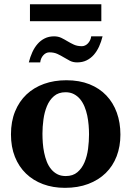

<svg xmlns="http://www.w3.org/2000/svg" viewBox="-20 -882 624 914"><path d="M403.8 -242.2Q403.8 -263.2 401.9 -286.4Q399.9 -309.6 395.3 -332Q390.6 -354.5 382.3 -374.5Q374 -394.5 361.6 -409.7Q349.1 -424.8 332 -433.8Q314.9 -442.9 292 -442.9Q258.3 -442.9 236.8 -424.3Q215.3 -405.8 203.4 -376.7Q191.4 -347.7 186.8 -313Q182.1 -278.3 182.1 -246.1Q182.1 -224.6 183.8 -201.2Q185.5 -177.7 190.2 -155.3Q194.8 -132.8 202.6 -112.8Q210.4 -92.8 222.9 -77.4Q235.4 -62 252.4 -53Q269.5 -43.9 293 -43.9Q327.1 -43.9 348.6 -62.3Q370.1 -80.6 382.3 -109.4Q394.5 -138.2 399.2 -173.3Q403.8 -208.5 403.8 -242.2ZM553.2 -241.2Q553.2 -185.1 535.4 -138.4Q517.6 -91.8 483.4 -58.3Q449.2 -24.9 400.1 -6.3Q351.1 12.2 289.1 12.2Q231.9 12.2 184.8 -5.4Q137.7 -22.9 103.8 -55.7Q69.8 -88.4 51 -135.5Q32.2 -182.6 32.2 -242.2Q32.2 -303.7 51.8 -351.6Q71.3 -399.4 106.2 -432.4Q141.1 -465.3 189.5 -482.7Q237.8 -500 295.9 -500Q357.9 -500 405.8 -481Q453.6 -461.9 486.3 -427.5Q519 -393.1 536.1 -345.7Q553.2 -298.3 553.2 -241.2ZM468.3 -709Q461.9 -683.1 451.7 -660.6Q441.4 -638.2 426.8 -621.3Q412.1 -604.5 392.3 -594.7Q372.6 -585 347.2 -585Q327.6 -585 313 -592.5Q298.3 -600.1 283.9 -608.9Q269.5 -617.7 253.4 -625.2Q237.3 -632.8 215.3 -632.8Q198.7 -632.8 186.3 -619.1Q173.8 -605.5 171.4 -585H117.2Q123.5 -610.8 133.8 -633.3Q144 -655.8 158.7 -672.6Q173.3 -689.5 192.9 -699.2Q212.4 -709 237.3 -709Q256.8 -709 272 -701.7Q287.1 -694.3 301.5 -685.5Q315.9 -676.8 332 -669.4Q348.1 -662.1 370.1 -662.1Q377.9 -662.1 385.5 -665.8Q393.1 -669.4 398.9 -675.8Q404.8 -682.1 408.9 -690.7Q413.1 -699.2 414.1 -709ZM122.6 -781.2V-861.8H462.4V-781.2Z"/></svg>

Font: Charis SIL Phon
Style: Bold
Weight: 700
Foundry: SIL International
Version: Version 5.000